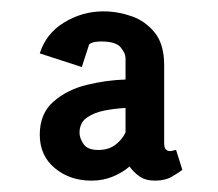

<svg xmlns="http://www.w3.org/2000/svg" viewBox="-20 -737 383 338"><path d="M141 -419Q103 -419 76.5 -441Q50 -463 50 -500Q50 -537 74 -558Q98 -579 132.5 -587.5Q167 -596 201 -597V-635Q201 -643 192.5 -653.5Q184 -664 158 -664Q152 -664 146.5 -663Q141 -662 137 -659L124 -619L50 -643Q61 -678 93 -697.5Q125 -717 162 -717Q187 -717 211.5 -708.5Q236 -700 252.5 -679.5Q269 -659 269 -622V-485Q269 -477 272 -474Q275 -471 279 -471Q282 -471 285 -472Q288 -473 290 -473L301 -438Q296 -434 283.5 -426.5Q271 -419 253 -419Q236 -419 225.5 -426.5Q215 -434 208 -444Q197 -434 179.5 -426.5Q162 -419 141 -419ZM153 -473Q171 -473 183 -482Q195 -491 201 -504V-547Q183 -546 164.5 -542.5Q146 -539 133 -530Q120 -521 120 -503Q120 -494 127 -483.5Q134 -473 153 -473Z"/></svg>

Font: Kreon
Style: Regular
Weight: 400
Designer: Julia Petretta
Foundry: Julia Petretta and Eli Heuer
Version: Version 2.002